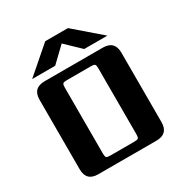

<svg xmlns="http://www.w3.org/2000/svg" viewBox="-186 -967 1065 1112"><g transform="rotate(-30 346.5 -410.5)"><path d="M96 -669 271 -821H423L599 -669H444L347 -762L250 -669ZM620 -543V-79Q620 0 541 0H152Q73 0 73 -79V-543Q73 -622 152 -622H541Q620 -622 620 -543ZM459 -90V-532Q459 -552 453.5 -557.5Q448 -563 428 -563H266Q246 -563 240.5 -557.5Q235 -552 235 -532V-90Q235 -70 240.5 -64.5Q246 -59 266 -59H428Q448 -59 453.5 -64.5Q459 -70 459 -90Z"/></g></svg>

Font: Sarpanch
Style: Bold
Weight: 700
Designer: Manushi Parikh (Devanagari and Latin), Jyotish Sonowal (Devanagari)
Foundry: Indian Type Foundry
Version: Version 2.004;PS 1.0;hotconv 1.0.78;makeotf.lib2.5.61930; tt